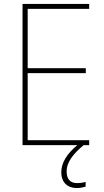

<svg xmlns="http://www.w3.org/2000/svg" viewBox="-20 -734 528 971"><path d="M317 133C317 83 355 40 403 0H431V-25H120V-364H414V-389H120V-689H431V-714H94V0H371C317 45 290 90 290 137C290 190 323 217 368 217C387 217 403 213 413 210V186C404 189 386 192 370 192C334 192 317 171 317 133Z"/></svg>

Font: Noto Sans Sinhala UI SemiCondensed Thin
Style: Regular
Weight: 100
Width: 4
Designer: Jelle Bosma - Monotype Design Team
Foundry: Monotype Imaging Inc.
Version: Version 2.006